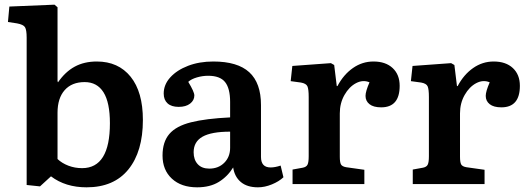

<svg xmlns="http://www.w3.org/2000/svg" viewBox="-20 -787 2251 821"><path d="M151 10 94 4V-626Q94 -659 87 -670.5Q80 -682 53 -687L14 -693L20 -759L213 -767L226 -756V-440L228 -435Q259 -480 299.5 -502Q340 -524 394 -524Q486 -524 538.5 -459Q591 -394 591 -274Q591 -139 529 -62.5Q467 14 350 14Q260 14 198 -33ZM331 -68Q450 -68 450 -260Q450 -349 422.5 -392.5Q395 -436 342 -436Q287 -436 256.5 -401.5Q226 -367 226 -305V-107Q245 -89 272.5 -78.5Q300 -68 331 -68Z M823 14Q755 14 715 -23Q675 -60 675 -122Q675 -180 704 -214Q733 -248 796.5 -264Q860 -280 964 -285V-351Q964 -409 942.5 -436Q921 -463 870 -463Q846 -463 822 -456Q798 -449 785 -437Q811 -394 811 -379Q811 -358 793 -344Q775 -330 744 -330Q713 -330 696.5 -345Q680 -360 680 -387Q680 -425 708 -456Q736 -487 784 -505.5Q832 -524 892 -524Q996 -524 1046 -478Q1096 -432 1096 -338V-116Q1096 -71 1137 -71Q1156 -71 1180 -79L1192 -29Q1173 -11 1142.5 1.5Q1112 14 1083 14Q1037 14 1010 -8.5Q983 -31 977 -71Q953 -32 915.5 -9Q878 14 823 14ZM875 -66Q914 -66 939 -91Q964 -116 964 -155V-224Q884 -224 846 -202.5Q808 -181 808 -136Q808 -104 825.5 -85Q843 -66 875 -66Z M1231 0V-62L1275 -70Q1290 -73 1295 -83Q1300 -93 1300 -119V-372Q1300 -406 1294.5 -418Q1289 -430 1267 -434L1223 -440L1230 -505L1395 -517L1409 -509L1420 -419H1423Q1449 -468 1489 -496Q1529 -524 1577 -524Q1629 -524 1659 -496Q1689 -468 1689 -420Q1689 -328 1610 -328Q1577 -328 1560 -341.5Q1543 -355 1543 -377Q1543 -396 1560 -435Q1532 -447 1502.5 -431.5Q1473 -416 1453 -381Q1433 -346 1433 -302V-117Q1433 -93 1438 -84Q1443 -75 1460 -72L1538 -61V0Z M1745 0V-62L1789 -70Q1804 -73 1809 -83Q1814 -93 1814 -119V-372Q1814 -406 1808.5 -418Q1803 -430 1781 -434L1737 -440L1744 -505L1909 -517L1923 -509L1934 -419H1937Q1963 -468 2003 -496Q2043 -524 2091 -524Q2143 -524 2173 -496Q2203 -468 2203 -420Q2203 -328 2124 -328Q2091 -328 2074 -341.5Q2057 -355 2057 -377Q2057 -396 2074 -435Q2046 -447 2016.5 -431.5Q1987 -416 1967 -381Q1947 -346 1947 -302V-117Q1947 -93 1952 -84Q1957 -75 1974 -72L2052 -61V0Z"/></svg>

Font: Literata 12pt SemiBold
Style: Regular
Weight: 600
Designer: Latin by Veronika Burian and Jose Scaglione. Greek by Irene Vlachou. Cyrillic by Vera Evstafieva.
Foundry: TypeTogether
Version: Version 3.002